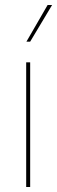

<svg xmlns="http://www.w3.org/2000/svg" viewBox="-20 -750 229 770"><path d="M171 -730H189L101 -583H86ZM101 -500V0H85V-500Z"/></svg>

Font: Elaine Sans Thin
Style: Regular
Weight: 250
Designer: Wei Huang
Foundry: Wei Huang
Version: Version 2.001;December 24, 2019;FontCreator 12.0.0.2547 64-b